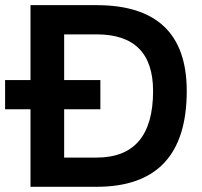

<svg xmlns="http://www.w3.org/2000/svg" viewBox="-44 -718 775 738"><path d="M73.2 -410.2V-698.2H327.1Q673.8 -698.2 673.8 -368.2Q673.8 0 327.1 0H73.2V-297.9H-24.4V-410.2ZM202.6 -410.2H341.8V-297.9H202.6V-112.3H327.1Q544.4 -112.3 544.4 -368.2Q544.4 -585.9 327.1 -585.9H202.6Z"/></svg>

Font: Voltera
Style: Bold
Weight: 700
Designer: Bernd Montag
Version: Version 1.301